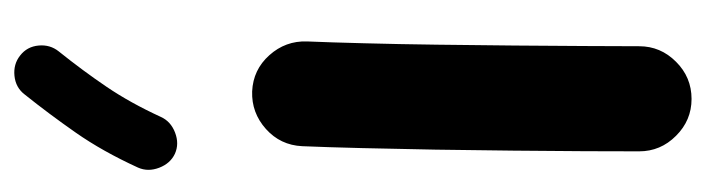

<svg xmlns="http://www.w3.org/2000/svg" viewBox="-384 -542 999 272"><g transform="rotate(-90 116.0 -405.5)"><path d="M123 -548.3Q153.8 -546.9 174.3 -523.9Q194.8 -501 193.8 -470.7Q192.4 -437.5 191.2 -389.4Q189.9 -341.3 189.2 -286.4Q188.5 -231.4 188 -177.2Q187.5 -123 187.3 -76.7Q187 -30.3 187 0Q187 30.3 165 52.2Q143.1 74.2 112.3 74.2Q82 74.2 60.1 52.2Q38.1 30.3 38.1 0Q38.1 -31.2 38.3 -77.6Q38.6 -124 39.1 -178.5Q39.6 -232.9 40.5 -288.3Q41.5 -343.8 42.7 -392.8Q43.9 -441.9 45.4 -477.5Q46.9 -508.3 69.8 -528.8Q92.8 -549.3 123 -548.3ZM173.8 -877Q186.5 -867.2 188 -850.8Q189.5 -834.5 179.7 -822.3Q152.3 -788.1 129.6 -754.6Q106.9 -721.2 86.9 -677.7Q80.6 -663.6 64.7 -657.5Q48.8 -651.4 34.7 -657.7Q21 -664.1 14.9 -679.9Q8.8 -695.8 15.1 -710Q38.1 -760.3 64.7 -798.3Q91.3 -836.4 118.7 -870.6Q128.4 -883.3 145 -885Q161.6 -886.7 173.8 -877Z"/></g></svg>

Font: Mikhak ExtraBold
Style: Regular
Weight: 800
Designer: Amin Abedi
Version: Version 3.3